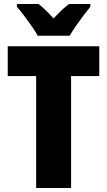

<svg xmlns="http://www.w3.org/2000/svg" viewBox="-20 -947 539 967"><path d="M338 0H162V-564H19V-714H480V-564H338ZM170 -767Q160 -786 140.5 -814Q121 -842 100.5 -869Q80 -896 65 -913V-927H174Q192 -913 210 -895.5Q228 -878 250 -854Q272 -878 291 -896Q310 -914 328 -927H435V-913Q420 -895 400 -868.5Q380 -842 361.5 -815Q343 -788 331 -767Z"/></svg>

Font: Noto Sans Thai Cond Blk
Style: Regular
Weight: 900
Width: 3
Designer: Monotype Design Team
Foundry: Monotype Imaging Inc.
Version: Version 2.002; ttfautohint (v1.8.4.7-5d5b)